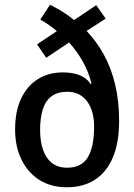

<svg xmlns="http://www.w3.org/2000/svg" viewBox="-20 -784 569 814"><path d="M192 -764Q218 -751 244 -735Q270 -719 294 -699L388 -762L428 -705L347 -653Q390 -608 421 -551Q452 -494 468.5 -424.5Q485 -355 485 -271Q485 -179 458.5 -116.5Q432 -54 382.5 -22Q333 10 263 10Q197 10 148 -20.5Q99 -51 71.5 -106.5Q44 -162 44 -235Q44 -312 69.5 -366Q95 -420 140.5 -448.5Q186 -477 246 -477Q273 -477 295.5 -472Q318 -467 335.5 -456Q353 -445 364 -428L368 -430Q355 -481 330.5 -524Q306 -567 273 -604L176 -539L137 -596L221 -652Q205 -666 187.5 -678Q170 -690 151 -701ZM265 -395Q225 -395 199.5 -376.5Q174 -358 162 -322Q150 -286 150 -232Q150 -186 162 -150Q174 -114 199.5 -93.5Q225 -73 265 -73Q326 -73 352.5 -117.5Q379 -162 379 -248Q379 -279 372 -305.5Q365 -332 351 -352Q337 -372 315.5 -383.5Q294 -395 265 -395Z"/></svg>

Font: Noto Sans Display SemiCondensed Medium
Style: Regular
Weight: 500
Width: 4
Designer: Monotype Design Team
Foundry: Monotype Imaging Inc.
Version: Version 2.003